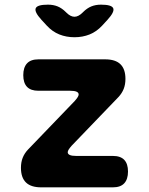

<svg xmlns="http://www.w3.org/2000/svg" viewBox="-20 -805 640 825"><path d="M157 0Q113 0 91.5 -21Q70 -42 70 -84Q70 -108 77.5 -127Q85 -146 100 -162L301 -371Q309 -380 313.5 -387Q318 -394 318 -399Q318 -407 309 -411Q300 -415 282 -415H145Q112 -415 96 -432Q80 -449 80 -482Q80 -515 96 -532.5Q112 -550 145 -550H432Q476 -550 497.5 -529Q519 -508 519 -466Q519 -442 511.5 -423Q504 -404 489 -388L288 -179Q280 -170 275.5 -163Q271 -156 271 -151Q271 -143 280 -139Q289 -135 307 -135H465Q498 -135 514 -118Q530 -101 530 -68Q530 -35 514 -17.5Q498 0 465 0ZM186 -785Q209 -785 227.5 -777.5Q246 -770 263 -753L265 -751Q283 -733 300 -733Q317 -733 335 -751L337 -753Q354 -770 372.5 -777.5Q391 -785 414 -785Q460 -785 466.5 -769.5Q473 -754 442 -720L419 -695Q395 -669 365 -657Q335 -645 300 -645Q265 -645 235 -657Q205 -669 181 -695L158 -720Q127 -754 133.5 -769.5Q140 -785 186 -785Z"/></svg>

Font: Maple Mono ExtraBold
Style: Regular
Weight: 800
Monospace: yes
Designer: subframe7536
Version: Version 7.000